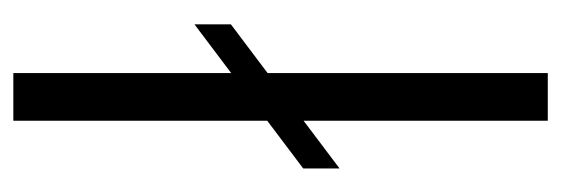

<svg xmlns="http://www.w3.org/2000/svg" viewBox="-290 -532 822 281"><g transform="rotate(90 120.5 -391.0)"><path d="M156.2 -371.6V0H86.4V-318.8L15.1 -265.1V-318.4L86.4 -372.1V-782.2H156.2V-424.8L226.1 -477.5V-424.3Z"/></g></svg>

Font: Proza Libre
Style: Light
Weight: 300
Designer: Jasper de Waard
Foundry: Jasper de Waard
Version: Version 1.000; ttfautohint (v1.4.1.8-43bc)